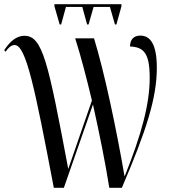

<svg xmlns="http://www.w3.org/2000/svg" viewBox="-22 -897 806 917"><path d="M263 -780H270L293 -864H371L394 -780H401L425 -864H503L527 -780H534L558 -867V-877H238V-867ZM235 0H283L422 -398C453 -259 482 -115 500 0H560C676 -271 727 -428 727 -573C727 -684 697 -727 648 -727C615 -727 599 -706 599 -675C663 -672 693 -646 693 -525C693 -401 654 -255 573 -54C533 -286 476 -555 427 -714H337C364 -630 391 -526 417 -417L304 -90C208 -599 182 -726 95 -726C51 -726 20 -691 -2 -657L5 -650C14 -664 29 -682 48 -682C102 -682 144 -479 235 0Z"/></svg>

Font: Noto Serif Display ExtraCondensed
Style: Regular
Weight: 400
Width: 2
Designer: Monotype Design Team
Foundry: Monotype Imaging Inc.
Version: Version 2.009